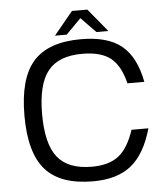

<svg xmlns="http://www.w3.org/2000/svg" viewBox="-59 -923 873 996"><g transform="rotate(-5 377.5 -425.0)"><path d="M607 -229H695Q658 -98 585 -39Q512 20 386 20Q216 20 138 -68Q60 -156 60 -350Q60 -544 138 -632Q216 -720 386 -720Q525 -720 597.5 -661Q670 -602 695 -471H607Q584 -565 533.5 -604.5Q483 -644 386 -644Q263 -644 207.5 -574.5Q152 -505 152 -350Q152 -194 207.5 -125Q263 -56 386 -56Q475 -56 525.5 -95.5Q576 -135 607 -229ZM532 -750H470L393 -829L315 -750H254L353 -870H433Z"/></g></svg>

Font: Fivo Sans
Style: Regular
Weight: 400
Designer: Alexander Slobzheninov
Foundry: Alexander Slobzheninov
Version: 1.0